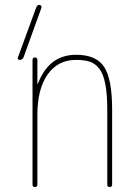

<svg xmlns="http://www.w3.org/2000/svg" viewBox="-20 -750 540 770"><path d="M58.6 -509.8Q54.7 -509.8 52.2 -512.7Q49.8 -515.6 51.8 -519.5L125 -719.7Q127.9 -729.5 138.7 -730.5Q141.6 -730.5 144.5 -727.1Q147.5 -723.6 146.5 -719.7L74.2 -519.5Q69.3 -509.8 58.6 -509.8ZM130.9 -414.1Q132.8 -414.1 132.8 -416Q176.8 -530.3 285.2 -530.3Q366.2 -530.3 397.9 -481.4Q429.7 -432.6 429.7 -309.6V-9.8Q429.7 0 419.9 0Q410.2 0 410.2 -9.8V-309.6Q410.2 -373 402.3 -413.1Q394.5 -453.1 378.4 -474.1Q362.3 -495.1 340.8 -502.4Q319.3 -509.8 285.2 -509.8Q211.9 -509.8 170.9 -451.2Q129.9 -392.6 129.9 -290V-9.8Q129.9 0 120.1 0Q110.4 0 110.4 -9.8V-509.8Q110.4 -519.5 120.1 -519.5Q129.9 -519.5 129.9 -509.8V-415Q129.9 -414.1 130.9 -414.1Z"/></svg>

Font: Rounded Mgen+ 1m thin
Style: Regular
Weight: 100
Designer: [Source Han Sans]
Ryoko NISHIZUKA  (kana & ideographs); Paul D. Hunt (Latin, Greek & Cyrillic); Wenlong ZHANG  (bopomofo
Version: Version 1.059.20150602